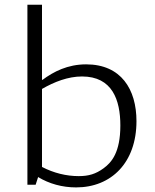

<svg xmlns="http://www.w3.org/2000/svg" viewBox="-20 -785 660 816"><path d="M560 -270C560 -405 495 -511.5 346 -511.5C267.5 -511.5 207.5 -480.5 160.5 -445.5H158.5V-765H96.5V0H131.5L142 -32.5C189 -4 244.5 11.5 303.5 11.5C453 11.5 560 -94 560 -270ZM158.5 -75.5V-407C210.5 -437 269 -460 328.5 -460C457 -460 491.5 -360.5 491.5 -251.5C491.5 -137 454 -94.5 420.5 -70C387 -45.5 357 -36.5 314.5 -36.5C262 -36.5 208.5 -49.5 158.5 -75.5Z"/></svg>

Font: Monaspace Argon ExtraLight
Style: Regular
Weight: 200
Designer: Riley Cran & the Lettermatic Team
Foundry: Lettermatic
Version: Version 1.000 (Monaspace Argon)